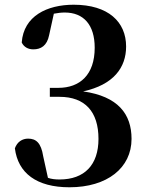

<svg xmlns="http://www.w3.org/2000/svg" viewBox="-20 -777 633 813"><path d="M274 16C434 16 537 -66 537 -189C537 -294 480 -369 332 -390C461 -418 514 -491 514 -580C514 -684 439 -757 292 -757C179 -757 80 -709 72 -597C81 -578 99 -568 121 -568C153 -568 179 -583 188 -628L208 -719C224 -722 239 -724 254 -724C334 -724 381 -672 381 -575C381 -460 318 -405 227 -405H191V-367H232C340 -367 397 -304 397 -189C397 -79 338 -17 232 -17C213 -17 197 -19 183 -24L163 -115C154 -172 133 -190 99 -190C75 -190 53 -177 43 -149C56 -44 135 16 274 16Z"/></svg>

Font: Noto Serif SC
Style: Bold
Weight: 700
Designer: Ryoko NISHIZUKA 西塚涼子 (kana & ideographs); Frank Grießhammer (Latin, Greek & Cyrillic); Wenlong ZHANG 张文龙 (bopomofo); San
Foundry: Adobe
Version: Version 2.001;hotconv 1.1.0;makeotfexe 2.6.0